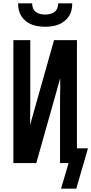

<svg xmlns="http://www.w3.org/2000/svg" viewBox="-20 -975 546 1148"><path d="M250 -815Q230 -815 209.5 -818Q189 -821 170.5 -828Q152 -835 135.5 -848Q119 -861 108 -878Q97 -895 92.5 -915Q88 -935 88 -955H172Q172 -940 177.5 -926Q183 -912 194.5 -903.5Q206 -895 220.5 -891.5Q235 -888 250 -888Q265 -888 279.5 -891.5Q294 -895 305.5 -903.5Q317 -912 322.5 -926Q328 -940 328 -955H412Q412 -935 407.5 -915Q403 -895 392 -878Q381 -861 364.5 -848Q348 -835 329.5 -828Q311 -821 290.5 -818Q270 -815 250 -815ZM436 153H345L390 0H339V-294Q339 -335 339 -376.5Q339 -418 340 -459V-507L197 0H60V-735H161V-441Q161 -400 161 -358.5Q161 -317 160 -276V-228L303 -735H440V-88H506Z"/></svg>

Font: Iosevka Custom Semibold
Style: Regular
Weight: 600
Designer: Belleve Invis
Foundry: Belleve Invis
Version: Version 27.0.2; ttfautohint (v1.8.4)